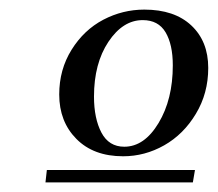

<svg xmlns="http://www.w3.org/2000/svg" viewBox="-20 -732 456 402"><path d="M75.2 -350.1 78.1 -376H388.2L383.8 -350.1ZM104 -534.2Q104 -586.4 129.9 -627.9Q155.8 -669.4 196.3 -690.7Q236.8 -711.9 282.2 -711.9Q345.2 -711.9 380.6 -678.7Q416 -645.5 416 -589.8Q416 -536.6 390.1 -493.7Q364.3 -450.7 323.7 -427.7Q283.2 -404.8 237.8 -404.8Q175.8 -404.8 139.9 -441.2Q104 -477.5 104 -534.2ZM176.8 -529.8Q176.8 -483.9 192.4 -454.3Q208 -424.8 240.2 -424.8Q282.2 -424.8 312 -474.4Q341.8 -523.9 341.8 -595.2Q341.8 -638.7 326.7 -664.3Q311.5 -689.9 278.8 -689.9Q237.3 -689.9 207 -644.5Q176.8 -599.1 176.8 -529.8Z"/></svg>

Font: Dehuti Alt
Style: Bold-Italic
Weight: 700
Version: Version 1.2